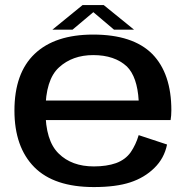

<svg xmlns="http://www.w3.org/2000/svg" viewBox="-20 -733 753 758"><path d="M350.5 5.5V-76Q263 -76 211.5 -127Q159.5 -177.5 159.5 -296Q159.5 -418.5 213 -467Q266 -515.5 348 -515.5Q432.5 -515.5 481 -470.5Q522 -429.5 527.5 -336H146.5V-259H653.5Q656.5 -276.5 656.5 -297.5Q656.5 -443 581 -520Q504.5 -596.5 348 -596.5Q197 -596.5 117 -520.5Q37 -444.5 37 -296.5Q37 -152.5 115.5 -73Q193.5 5.5 350.5 5.5ZM350.5 -76V5.5Q437.5 5.5 494 -13Q550.5 -31.5 589.5 -70Q628.5 -108 639.5 -162.5L527.5 -199.5Q516.5 -162 496 -132Q475 -102.5 438 -89Q401 -76 350.5 -76ZM187 -616H266.5L348.5 -685L430 -616H509L389.5 -713H306Z"/></svg>

Font: Anybody SemiExpanded Medium
Style: Regular
Weight: 500
Width: 6
Version: Version 1.113;gftools[0.9.25]